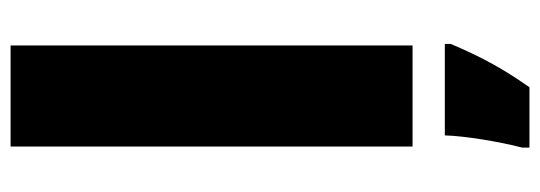

<svg xmlns="http://www.w3.org/2000/svg" viewBox="-349 -517 1021 363"><g transform="rotate(-90 161.5 -335.5)"><path d="M257 -66V-826H66V-66ZM260 6V-5H87C86 33 75 99 64 141V155H178C216 101 237 60 260 6Z"/></g></svg>

Font: Noto Sans Malayalam UI Black
Style: Regular
Weight: 900
Designer: Jelle Bosma - Monotype Design Team
Foundry: Monotype Imaging Inc.
Version: Version 2.104